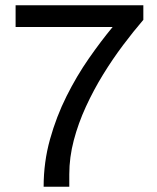

<svg xmlns="http://www.w3.org/2000/svg" viewBox="-20 -706 593 726"><path d="M145 0Q145 -93 169 -179Q193 -265 231.5 -342Q270 -419 316 -485Q362 -551 406 -604H39V-686H522V-631Q485 -588 445.5 -535.5Q406 -483 370 -424.5Q334 -366 305 -303Q276 -240 259 -175.5Q242 -111 242 -47V0Z"/></svg>

Font: Archivo SemiBold
Style: Regular
Weight: 400
Version: Version 2.001